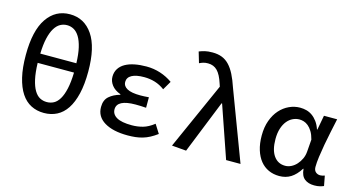

<svg xmlns="http://www.w3.org/2000/svg" viewBox="-78 -1044 2557 1378"><g transform="rotate(15 1200.0 -354.5)"><path d="M300 12Q247 12 204 -10Q161 -32 131 -77.5Q101 -123 84.5 -192.5Q68 -262 68 -357Q68 -538 130.5 -629.5Q193 -721 300 -721Q407 -721 469.5 -629.5Q532 -538 532 -357Q532 -262 515.5 -192.5Q499 -123 469 -77.5Q439 -32 396 -10Q353 12 300 12ZM300 -640Q273 -640 249.5 -627Q226 -614 208 -584.5Q190 -555 179 -508Q168 -461 166 -393H434Q432 -461 421 -508Q410 -555 392 -584.5Q374 -614 350.5 -627Q327 -640 300 -640ZM300 -69Q328 -69 351.5 -81.5Q375 -94 393 -124Q411 -154 422 -203Q433 -252 435 -324H165Q167 -252 178 -203Q189 -154 207 -124Q225 -94 248.5 -81.5Q272 -69 300 -69Z M923 12Q813 12 749.5 -26.5Q686 -65 686 -136Q686 -188 717.5 -215.5Q749 -243 797 -256V-260Q753 -276 731 -305Q709 -334 709 -367Q709 -401 725 -426.5Q741 -452 770 -468.5Q799 -485 839 -493Q879 -501 927 -501Q981 -501 1030.5 -485Q1080 -469 1122 -439L1084 -374Q1049 -400 1011 -411.5Q973 -423 931 -423Q871 -423 839 -405.5Q807 -388 807 -354Q807 -324 838.5 -306.5Q870 -289 937 -289Q965 -289 1000 -292V-214Q958 -217 922 -217Q784 -217 784 -145Q784 -108 820 -87Q856 -66 933 -66Q975 -66 1014.5 -77Q1054 -88 1096 -121L1137 -56Q1110 -36 1084.5 -22.5Q1059 -9 1033 -1.5Q1007 6 980 9Q953 12 923 12Z M1357 9 1250 0 1472 -497 1465 -518Q1445 -581 1417.5 -609Q1390 -637 1348 -637Q1327 -637 1312.5 -632.5Q1298 -628 1284 -621L1260 -702Q1280 -710 1302 -715.5Q1324 -721 1359 -721Q1399 -721 1429.5 -709Q1460 -697 1484 -671.5Q1508 -646 1527.5 -607.5Q1547 -569 1565 -515L1759 0H1652L1519 -385H1515Z M2049 12Q2005 12 1969 -4.5Q1933 -21 1907.5 -52.5Q1882 -84 1867.5 -130.5Q1853 -177 1853 -237Q1853 -300 1871 -349Q1889 -398 1919 -431.5Q1949 -465 1988 -483Q2027 -501 2069 -501Q2093 -501 2116 -495Q2139 -489 2159.5 -474.5Q2180 -460 2197 -437Q2214 -414 2225 -381H2228L2248 -489H2346Q2336 -442 2325 -390.5Q2314 -339 2305 -289Q2296 -239 2290 -195Q2284 -151 2284 -119Q2284 -94 2298 -81.5Q2312 -69 2332 -69Q2340 -69 2348.5 -71Q2357 -73 2365 -76L2379 -2Q2368 3 2350.5 7.5Q2333 12 2309 12Q2264 12 2236.5 -10Q2209 -32 2205 -83H2202Q2171 -34 2134 -11Q2097 12 2049 12ZM2071 -70Q2094 -70 2116 -81Q2138 -92 2155.5 -111.5Q2173 -131 2184.5 -156Q2196 -181 2198 -210L2205 -300Q2196 -335 2182 -358Q2168 -381 2151.5 -394.5Q2135 -408 2118 -413Q2101 -418 2086 -418Q2061 -418 2037.5 -407Q2014 -396 1995.5 -373.5Q1977 -351 1966 -317Q1955 -283 1955 -238Q1955 -157 1986 -113.5Q2017 -70 2071 -70Z"/></g></svg>

Font: SauceCodePro Nerd Font Mono
Style: Regular
Weight: 500
Monospace: yes
Designer: Paul D. Hunt, Teo Tuominen
Foundry: Adobe Systems Incorporated
Version: Version 2.030;PS 1.000;hotconv 16.6.51;makeotf.lib2.5.65220;